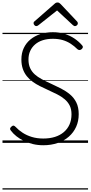

<svg xmlns="http://www.w3.org/2000/svg" viewBox="-20 -1149 728 1544"><path d="M328 19Q284 19 244.5 9.5Q205 0 172 -16Q139 -32 112.5 -53Q86 -74 68 -98Q60 -108 61 -115Q62 -122 72 -131Q82 -140 89 -139Q96 -138 106 -128Q129 -103 162 -81.5Q195 -60 236.5 -47.5Q278 -35 328 -35Q380 -35 421.5 -48Q463 -61 493 -86.5Q523 -112 539 -148Q555 -184 555 -230Q555 -271 540.5 -300Q526 -329 500 -351Q474 -373 439.5 -390.5Q405 -408 365 -426Q332 -441 301 -456.5Q270 -472 243 -491.5Q216 -511 195.5 -536.5Q175 -562 163.5 -595Q152 -628 152 -671Q152 -722 171 -762.5Q190 -803 224.5 -831.5Q259 -860 305 -875Q351 -890 405 -890Q457 -890 500 -876.5Q543 -863 578 -839.5Q613 -816 639 -786Q647 -778 646.5 -770.5Q646 -763 637 -754Q628 -747 620 -746.5Q612 -746 603 -753Q578 -778 549 -797Q520 -816 485 -826.5Q450 -837 405 -837Q360 -837 324 -825.5Q288 -814 262.5 -792Q237 -770 223 -739.5Q209 -709 209 -671Q209 -630 222.5 -601Q236 -572 260 -550.5Q284 -529 317 -511.5Q350 -494 388 -477Q430 -458 470 -437.5Q510 -417 542.5 -390Q575 -363 594 -324.5Q613 -286 613 -231Q613 -175 592.5 -129.5Q572 -84 534 -50.5Q496 -17 443.5 1Q391 19 328 19ZM271 -939Q264 -939 257 -946.5Q250 -954 250 -962Q250 -966 251 -969.5Q252 -973 256 -976L416 -1116Q423 -1123 429 -1126Q435 -1129 443 -1129Q451 -1129 456.5 -1125.5Q462 -1122 468 -1116L601 -975Q604 -971 605 -967.5Q606 -964 606 -961Q606 -952 598.5 -945.5Q591 -939 583 -939Q578 -939 574 -941.5Q570 -944 565 -948L439 -1065L290 -947Q285 -943 280.5 -941Q276 -939 271 -939ZM0 365H688V375H0ZM0 -20H688V0H0ZM0 -505H688V-500H0ZM0 -885H688V-875H0Z"/></svg>

Font: Playwrite GB S Guides
Style: Italic
Weight: 400
Italic angle: -7.01216°
Designer: Veronika Burian, José Scaglione
Foundry: TypeTogether
Version: Version 1.002